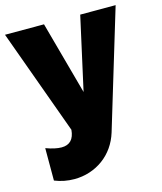

<svg xmlns="http://www.w3.org/2000/svg" viewBox="-123 -609 783 927"><g transform="rotate(-15 268.0 -146.0)"><path d="M36 53Q82 70 114 70Q175 70 181 0L-10 -526H185L285 -161L366 -526H543L365 63Q353 102 331 133.5Q309 165 278.5 187.5Q248 210 211 222Q174 234 134 234Q83 234 36 215Z"/></g></svg>

Font: Raleway
Style: Heavy
Weight: 900
Designer: Matt McInerney, Pablo Impallari, Rodrigo Fuenzalida
Foundry: Matt McInerney, Pablo Impallari, Rodrigo Fuenzalida
Version: Version 2.001; ttfautohint (v0.8) -G 200 -r 50